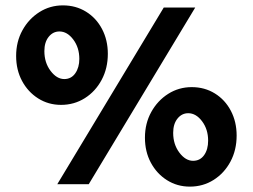

<svg xmlns="http://www.w3.org/2000/svg" viewBox="-20 -685 941 714"><path d="M40 -477Q40 -530 63.5 -572.5Q87 -615 126.5 -640Q166 -665 214 -665Q262 -665 300 -641.5Q338 -618 359.5 -577Q381 -536 381 -485Q381 -431 358 -388Q335 -345 295.5 -320Q256 -295 207 -295Q160 -295 122 -319Q84 -343 62 -384Q40 -425 40 -477ZM193 0 589 -657H706L310 0ZM145 -495Q145 -452 168 -421.5Q191 -391 219 -391Q245 -391 260 -412.5Q275 -434 275 -466Q275 -508 252.5 -538Q230 -568 201 -568Q177 -568 161 -548Q145 -528 145 -495ZM519 -173Q519 -226 542.5 -268.5Q566 -311 605.5 -336Q645 -361 693 -361Q741 -361 779 -337.5Q817 -314 838.5 -273Q860 -232 860 -181Q860 -127 837 -84Q814 -41 774.5 -16Q735 9 686 9Q639 9 601 -15Q563 -39 541 -80Q519 -121 519 -173ZM624 -191Q624 -148 647 -117.5Q670 -87 698 -87Q724 -87 739 -108Q754 -129 754 -162Q754 -204 731.5 -234Q709 -264 680 -264Q656 -264 640 -244Q624 -224 624 -191Z"/></svg>

Font: Noto Serif Oriya
Style: Bold
Weight: 700
Designer: David Williams
Foundry: Google LLC, David Williams
Version: Version 1.051; ttfautohint (v1.8.4.7-5d5b)